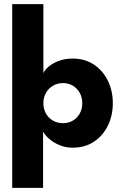

<svg xmlns="http://www.w3.org/2000/svg" viewBox="-20 -708 598 936"><path d="M39.5 0H190V208H39.5ZM39.5 0V-688H191.5V-350.5Q196 -364.5 214.8 -381.2Q233.5 -398 264.2 -410.2Q295 -422.5 334 -422.5Q394 -422.5 438 -393Q482 -363.5 506 -314.2Q530 -265 530 -205Q530 -145 506 -95.8Q482 -46.5 438 -17.2Q394 12 334 12Q301 12 271.8 0.2Q242.5 -11.5 221.2 -29.8Q200 -48 190 -66.5V0ZM381 -205Q381 -233 368.8 -255.2Q356.5 -277.5 335.2 -290.2Q314 -303 287.5 -303Q260 -303 238.2 -290.2Q216.5 -277.5 204 -255.2Q191.5 -233 191.5 -205Q191.5 -177 204 -154.8Q216.5 -132.5 238.2 -120Q260 -107.5 287.5 -107.5Q314 -107.5 335.2 -120Q356.5 -132.5 368.8 -154.8Q381 -177 381 -205Z"/></svg>

Font: League Spartan Thin
Style: Bold
Weight: 700
Version: Version 2.002